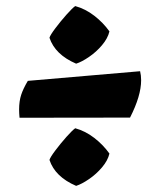

<svg xmlns="http://www.w3.org/2000/svg" viewBox="-20 -603 528 633"><path d="M143.1 -478.5Q161.6 -422.9 231 -393.1Q249.5 -398.9 273.4 -415.3Q297.4 -431.6 316.4 -454.1Q335.4 -476.6 340.8 -499.5Q320.3 -528.3 291 -551Q261.7 -573.7 228 -583Q218.8 -576.7 199.2 -554.7Q179.7 -532.7 162.6 -510Q145.5 -487.3 143.1 -478.5ZM43 -242.2Q43 -269.5 49.8 -290.3Q56.6 -311 71.8 -336.4L441.9 -368.2Q445.3 -354.5 445.3 -338.4Q445.3 -287.1 408.7 -215.3L44.4 -214.8Q43 -229.5 43 -242.2ZM143.1 -75.7Q161.6 -20 231 9.8Q249.5 3.9 273.4 -12.5Q297.4 -28.8 316.4 -51.3Q335.4 -73.7 340.8 -96.7Q320.3 -125.5 291 -148.2Q261.7 -170.9 228 -180.2Q218.8 -173.8 199.2 -151.9Q179.7 -129.9 162.6 -107.2Q145.5 -84.5 143.1 -75.7Z"/></svg>

Font: Fruktur
Style: Regular
Weight: 400
Designer: Viktoriya Grabowska
Foundry: Viktoriya Grabowska
Version: Version 1.004; ttfautohint (v1.4.1)